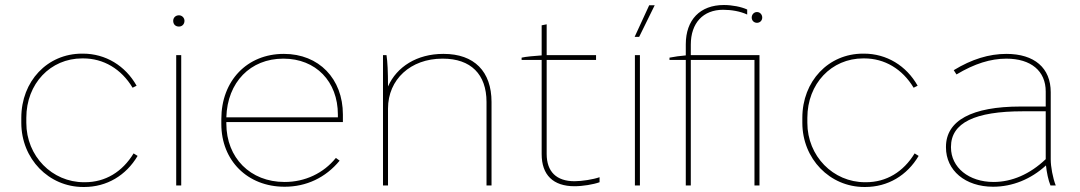

<svg xmlns="http://www.w3.org/2000/svg" viewBox="-20 -740 4307 766"><path d="M312 6H316C406 6 483 -40 529 -118L513 -128C468 -54 400 -13 319 -13H315C188 -13 85 -117 85 -250V-270C85 -406 181 -507 308 -507H312C393 -507 464 -465 509 -390L525 -398C480 -478 401 -526 311 -526H307C169 -526 65 -416 65 -270V-250C65 -106 175 6 312 6Z M694 -634C706 -634 716 -643 716 -657C716 -669 706 -679 694 -679C680 -679 671 -669 671 -657C671 -643 680 -634 694 -634ZM683 0H703V-520H683Z M1115 5H1116C1202 5 1279 -31 1335 -99L1320 -110C1271 -49 1197 -14 1116 -14H1115C979 -14 883 -110 883 -247V-253H1348V-283C1348 -426 1252 -525 1113 -525H1112C966 -525 863 -418 863 -265V-245C863 -99 968 5 1115 5ZM883 -272C887 -412 979 -506 1110 -506H1111C1240 -506 1328 -415 1328 -283V-272Z M1508 0H1528V-307C1528 -423 1618 -506 1745 -506H1747C1858 -506 1921 -444 1921 -333V0H1941V-333C1941 -455 1872 -525 1750 -525H1748C1644 -525 1563 -474 1528 -395C1528 -454 1526 -494 1522 -520H1508Z M2272 3C2305 3 2347 -4 2372 -13V-33C2346 -24 2302 -17 2272 -17C2200 -17 2161 -55 2161 -126V-501H2358V-520H2161V-643L2141 -639V-519C2113 -517 2077 -514 2061 -510V-501H2141V-125C2141 -42 2187 3 2272 3Z M2530 -593 2592 -719H2570L2512 -593ZM2513 0H2533V-520H2513Z M2716 0H2736V-501H2990V0H3010V-520H2736V-562C2736 -648 2785 -701 2865 -701C2898 -701 2933 -695 2961 -682V-702C2937 -713 2901 -720 2868 -720C2773 -720 2716 -661 2716 -563V-519C2694 -517 2670 -514 2651 -510V-501H2716ZM3000 -649C3012 -649 3021 -658 3021 -670C3021 -682 3012 -692 3000 -692C2988 -692 2979 -682 2979 -670C2979 -658 2988 -649 3000 -649Z M3428 6H3432C3522 6 3599 -40 3645 -118L3629 -128C3584 -54 3516 -13 3435 -13H3431C3304 -13 3201 -117 3201 -250V-270C3201 -406 3297 -507 3424 -507H3428C3509 -507 3580 -465 3625 -390L3641 -398C3596 -478 3517 -526 3427 -526H3423C3285 -526 3181 -416 3181 -270V-250C3181 -106 3291 6 3428 6Z M3942 5C4019 5 4093 -25 4153 -80C4156 -52 4162 -22 4171 0H4192C4180 -31 4172 -75 4172 -104V-372C4172 -469 4107 -525 3995 -525C3926 -525 3857 -504 3785 -460L3796 -443C3868 -486 3932 -506 3995 -506C4093 -506 4152 -457 4152 -375V-315H4052C3857 -315 3754 -259 3754 -154V-152C3754 -60 3831 5 3942 5ZM3944 -14C3845 -14 3774 -72 3774 -152V-154C3774 -250 3869 -296 4061 -296H4152V-105C4089 -45 4017 -14 3944 -14Z"/></svg>

Font: Fixel Display Thin
Style: Regular
Weight: 100
Designer: AlfaBravo + MacPaw
Foundry: Kyrylo Tkachov, Marchela Mozhyna, Serhii Makarenko, Maria Weinstein, Zakhar Kryvoshyya
Version: Version 1.211